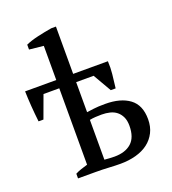

<svg xmlns="http://www.w3.org/2000/svg" viewBox="-137 -855 859 961"><g transform="rotate(-20 292.0 -374.0)"><path d="M271 -456V-296Q288 -298 309 -301Q330 -304 370 -304Q452 -304 499 -269Q546 -234 546 -159Q546 -119 530.5 -88.5Q515 -58 488 -37.5Q461 -17 423 -6.5Q385 4 340 4Q313 4 279.5 2Q246 0 208 0H115V-25Q130 -33 147 -38.5Q164 -44 181 -49V-456H97L53 -336H27Q22 -379 19 -420.5Q16 -462 15 -500H181V-682L105 -690V-716Q131 -728 170 -737Q209 -746 246 -752H271V-500H456Q458 -464 454.5 -432.5Q451 -401 446 -359H420L364 -456ZM271 -43Q284 -42 297 -41Q310 -40 324 -40Q382 -40 414.5 -69Q447 -98 447 -160Q447 -188 438 -207Q429 -226 414 -238Q399 -250 378.5 -255Q358 -260 335 -260Q319 -260 302.5 -259Q286 -258 271 -255Z"/></g></svg>

Font: PT Serif
Style: Regular
Weight: 400
Designer: A.Korolkova, O.Umpeleva, V.Yefimov
Foundry: ParaType Ltd
Version: Version 1.000W OFL; ttfautohint (v1.6)